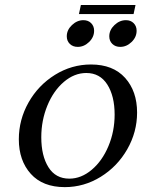

<svg xmlns="http://www.w3.org/2000/svg" viewBox="-20 -750 597 772"><path d="M345.7 -490.7Q434.6 -490.7 482.9 -437Q531.2 -383.3 531.2 -297.4Q531.2 -219.2 491.7 -149.9Q452.1 -80.6 385 -39.1Q317.9 2.4 240.7 2.4Q151.9 2.4 103.8 -51Q55.7 -104.5 55.7 -189.9Q55.7 -268.6 94.7 -337.9Q133.8 -407.2 200.9 -449Q268.1 -490.7 345.7 -490.7ZM327.1 -456.5Q278.8 -456.5 236.8 -420.7Q194.8 -384.8 170.4 -325.2Q146 -265.6 146 -198.2Q146 -123.5 174.8 -77.6Q203.6 -31.7 258.8 -31.7Q306.6 -31.7 348.9 -67.4Q391.1 -103 416 -162.4Q440.9 -221.7 440.9 -289.1Q440.9 -363.8 411.4 -410.2Q381.8 -456.5 327.1 -456.5ZM315.4 -668.9Q334.5 -668.9 346.4 -657Q358.4 -645 358.4 -626.5Q358.4 -600.6 338.1 -581.1Q317.9 -561.5 292.5 -561.5Q272.9 -561.5 260.7 -573.5Q248.5 -585.4 248.5 -604Q248.5 -629.4 269.3 -649.2Q290 -668.9 315.4 -668.9ZM486.3 -668.9Q505.4 -668.9 517.3 -657Q529.3 -645 529.3 -626.5Q529.3 -600.6 509 -581.1Q488.8 -561.5 463.4 -561.5Q443.8 -561.5 431.6 -573.5Q419.4 -585.4 419.4 -604Q419.4 -629.4 440.2 -649.2Q460.9 -668.9 486.3 -668.9ZM524.9 -730 517.1 -693.4H297.4L305.2 -730Z"/></svg>

Font: Flanker
Style: Italic
Weight: 400
Italic angle: -12°
Designer: Flanker
Version: Version 2.027